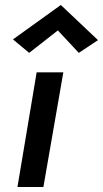

<svg xmlns="http://www.w3.org/2000/svg" viewBox="-20 -750 413 770"><path d="M212 -628 97 -538 32 -592 224 -730 373 -589 296 -538ZM127 -460H234L154 0H50Z"/></svg>

Font: Jost* Medium
Style: Italic
Weight: 500
Italic angle: -10°
Version: Version 3.7